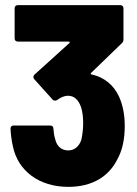

<svg xmlns="http://www.w3.org/2000/svg" viewBox="-20 -720 534 748"><path d="M444 -343C423 -389 386 -419 337 -430C333 -430 332 -433 335 -436L455 -552C460 -557 461 -561 461 -567V-688C461 -695 456 -700 449 -700H49C42 -700 37 -695 37 -688V-570C37 -563 42 -558 49 -558H248C252 -558 253 -555 250 -552L114 -429C111 -426 110 -423 110 -420C110 -417 111 -415 113 -412L185 -332C188 -329 191 -328 195 -328C197 -328 199 -328 202 -330C217 -341 231 -347 245 -347C269 -347 286 -331 296 -302C301 -286 304 -265 304 -241C304 -217 301 -194 297 -176C289 -150 270 -134 246 -134C219 -134 201 -151 195 -178C191 -190 189 -205 188 -219C188 -227 183 -231 176 -231H33C26 -231 21 -227 21 -219C22 -196 25 -173 30 -151C49 -55 132 8 246 8C338 8 403 -31 437 -99C457 -135 466 -178 466 -229C466 -274 458 -312 444 -343Z"/></svg>

Font: Barlow Semi Condensed ExtraBold
Style: Regular
Weight: 800
Width: 4
Designer: Jeremy Tribby
Foundry: Tribby Type
Version: Version 1.422;hotconv 1.0.109;makeotfexe 2.5.65596